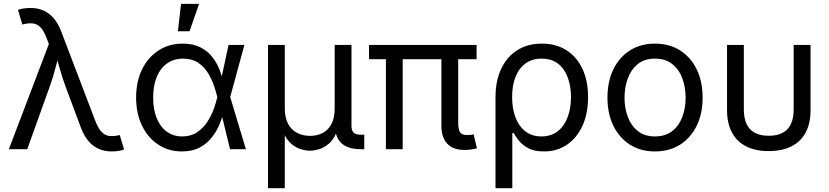

<svg xmlns="http://www.w3.org/2000/svg" viewBox="-20 -781 4340 1005"><path d="M26.4 0 235.8 -550.8 224.6 -580.1Q210 -619.1 192.9 -637Q175.8 -654.8 154.5 -658Q133.3 -661.1 105.5 -654.8L96.7 -652.8L74.2 -729Q82.5 -732.9 100.6 -736.1Q118.7 -739.3 138.7 -739.3Q176.8 -739.3 207.3 -726.1Q237.8 -712.9 261.5 -685.1Q285.2 -657.2 301.8 -612.8L479 -147.9Q493.7 -109.9 510.7 -91.6Q527.8 -73.2 549.3 -69.8Q570.8 -66.4 598.1 -72.3L606.9 -74.2L629.4 1.5Q621.6 4.9 604.2 8.3Q586.9 11.7 564.9 11.7Q527.8 11.7 497.3 -1.5Q466.8 -14.6 443.1 -42.5Q419.4 -70.3 402.8 -114.7L324.7 -323.7Q305.2 -376 292.2 -424.1Q279.3 -472.2 264.6 -521H296.9Q282.7 -474.1 270 -424.3Q257.3 -374.5 238.8 -323.7L122.6 0Z M932.1 11.7Q861.8 11.7 807.6 -24.4Q753.4 -60.5 722.9 -124.3Q692.4 -188 692.4 -270.5Q692.4 -354 723.4 -417.5Q754.4 -481 809.6 -516.8Q864.7 -552.7 936 -552.7Q991.2 -552.7 1029.5 -533Q1067.9 -513.2 1092.3 -481.4Q1116.7 -449.7 1130.4 -412.8Q1144 -376 1149.9 -342.3H1181.6L1184.6 -274.4L1267.1 0H1184.1L1117.2 -274.4Q1110.8 -300.3 1099.4 -334Q1087.9 -367.7 1068.1 -399.9Q1048.3 -432.1 1016.6 -453.1Q984.9 -474.1 938.5 -474.1Q890.6 -474.1 855.2 -449.5Q819.8 -424.8 800.8 -379.2Q781.7 -333.5 781.7 -270Q781.7 -208 800.3 -162.4Q818.8 -116.7 853 -91.8Q887.2 -66.9 933.6 -66.9Q979 -66.9 1011.2 -88.4Q1043.5 -109.9 1064.9 -142.8Q1086.4 -175.8 1098.9 -210.4Q1111.3 -245.1 1117.2 -271.5L1176.3 -545.9H1259.3L1184.6 -271.5L1181.6 -206.5H1154.3Q1146.5 -173.3 1131.3 -135.5Q1116.2 -97.7 1090.8 -64.2Q1065.4 -30.8 1026.6 -9.5Q987.8 11.7 932.1 11.7ZM911.1 -617.2 927.7 -760.7H1022L972.2 -617.2Z M1382.8 204.1V-545.9H1470.7V-214.8Q1470.7 -164.1 1488.5 -131.8Q1506.3 -99.6 1536.4 -84.7Q1566.4 -69.8 1603 -69.8Q1640.1 -69.8 1669.2 -85Q1698.2 -100.1 1715.1 -132.1Q1731.9 -164.1 1731.9 -214.8V-545.9H1819.8V-123.5Q1819.8 -96.7 1831.5 -86.2Q1843.3 -75.7 1872.6 -75.7H1886.7V0H1869.1Q1801.3 0 1767.6 -31.2Q1733.9 -62.5 1733.9 -122.6V-171.9H1754.4Q1754.4 -117.7 1739.3 -82.8Q1724.1 -47.9 1700.4 -28.1Q1676.8 -8.3 1650.6 -0.2Q1624.5 7.8 1602.5 7.8Q1580.6 7.8 1554.4 -0.2Q1528.3 -8.3 1504.9 -28.1Q1481.4 -47.9 1466.3 -82.8Q1451.2 -117.7 1451.2 -171.9H1470.7V204.1Z M2412.6 3.9Q2351.1 3.9 2320.8 -29.1Q2290.5 -62 2290.5 -121.1V-518.1H2378.4V-143.1Q2378.4 -105 2387.5 -89.6Q2396.5 -74.2 2423.8 -74.2Q2438 -74.2 2445.3 -75.2Q2452.6 -76.2 2459 -78.1L2476.6 -4.4Q2465.8 -1.5 2449 1.2Q2432.1 3.9 2412.6 3.9ZM2000 0V-518.1H2087.9V0ZM1911.6 -471.2V-545.9H2474.6V-471.2Z M2573.7 204.1V-272.5Q2573.7 -358.4 2603.8 -421.4Q2633.8 -484.4 2688 -518.6Q2742.2 -552.7 2815.9 -552.7Q2889.6 -552.7 2943.8 -518.8Q2998 -484.9 3028.1 -421.9Q3058.1 -358.9 3058.1 -272.5Q3058.1 -186.5 3028.8 -122.6Q2999.5 -58.6 2947.5 -23.4Q2895.5 11.7 2827.6 11.7Q2775.4 11.7 2743.7 -6.1Q2711.9 -23.9 2694.8 -46.6Q2677.7 -69.3 2668.5 -84.5H2661.6V204.1ZM2814 -66.9Q2865.2 -66.9 2899.7 -94.2Q2934.1 -121.6 2951.4 -168.2Q2968.8 -214.8 2968.8 -272.9Q2968.8 -329.1 2952.1 -374.8Q2935.5 -420.4 2901.6 -447.3Q2867.7 -474.1 2815.4 -474.1Q2765.6 -474.1 2731 -449Q2696.3 -423.8 2678.5 -378.7Q2660.6 -333.5 2660.6 -272.9Q2660.6 -212.9 2678.2 -166.3Q2695.8 -119.6 2730.2 -93.3Q2764.6 -66.9 2814 -66.9Z M3408.2 11.7Q3334 11.7 3278.1 -23.4Q3222.2 -58.6 3190.9 -122.1Q3159.7 -185.5 3159.7 -269.5Q3159.7 -355 3190.9 -418.7Q3222.2 -482.4 3278.1 -517.6Q3334 -552.7 3408.2 -552.7Q3482.9 -552.7 3539.1 -517.6Q3595.2 -482.4 3626.5 -418.7Q3657.7 -355 3657.7 -269.5Q3657.7 -185.5 3626.5 -122.1Q3595.2 -58.6 3539.1 -23.4Q3482.9 11.7 3408.2 11.7ZM3408.2 -66.9Q3463.4 -66.9 3499 -95.2Q3534.7 -123.5 3551.8 -169.7Q3568.8 -215.8 3568.8 -269.5Q3568.8 -323.7 3551.8 -370.4Q3534.7 -417 3499 -445.6Q3463.4 -474.1 3408.2 -474.1Q3353.5 -474.1 3318.4 -445.6Q3283.2 -417 3266.1 -370.6Q3249 -324.2 3249 -269.5Q3249 -215.8 3266.1 -169.7Q3283.2 -123.5 3318.4 -95.2Q3353.5 -66.9 3408.2 -66.9Z M4003.9 9.8Q3934.1 9.8 3885.3 -15.1Q3836.4 -40 3811 -87.9Q3785.6 -135.7 3785.6 -204.1V-545.9H3873.5V-208.5Q3873.5 -162.6 3887.9 -131.8Q3902.3 -101.1 3931.4 -85.7Q3960.4 -70.3 4003.9 -70.3Q4047.4 -70.3 4076.4 -85.7Q4105.5 -101.1 4119.9 -131.8Q4134.3 -162.6 4134.3 -208.5V-545.9H4222.7V-204.1Q4222.7 -135.7 4197.3 -87.9Q4171.9 -40 4123 -15.1Q4074.2 9.8 4003.9 9.8Z"/></svg>

Font: Inter Variable
Style: Regular
Weight: 400
Designer: Rasmus Andersson
Foundry: rsms
Version: Version 4.001;git-9221beed3